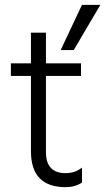

<svg xmlns="http://www.w3.org/2000/svg" viewBox="-20 -769 435 794"><path d="M285 -562H231L319 -749H395ZM252 5Q108 5 108 -143V-455H25V-507H108V-634H170V-507H315V-455H170V-140Q170 -53 251 -53Q291 -53 319 -76V-14Q290 5 252 5Z"/></svg>

Font: Hind Jalandhar Light
Style: Regular
Weight: 300
Designer: Namrata Goyal
Foundry: Indian Type Foundry
Version: Version 0.702;PS 1.0;hotconv 1.0.81;makeotf.lib2.5.63406